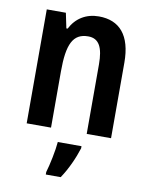

<svg xmlns="http://www.w3.org/2000/svg" viewBox="-86 -616 703 901"><g transform="rotate(10 265.0 -166.0)"><path d="M312 -553C252 -553 204 -524 177 -471H171L156 -543H65V0H181V-268C181 -397 206 -452 279 -452C331 -452 351 -411 351 -331V0H467V-360C467 -490 411 -553 312 -553ZM337 71V61H224C221 101 206 173 195 209V221H266C296 177 322 119 337 71Z"/></g></svg>

Font: Noto Sans Lao UI Cond SemBd
Style: Regular
Weight: 600
Width: 3
Designer: Monotype Design Team
Foundry: Monotype Imaging Inc.
Version: Version 2.000